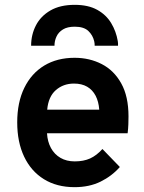

<svg xmlns="http://www.w3.org/2000/svg" viewBox="-20 -762 597 794"><path d="M288.4 12Q214.8 12 161.6 -21Q108.3 -54 79.8 -114.2Q51.2 -174.4 51.2 -256Q51.2 -338.7 80.5 -398.6Q109.7 -458.5 162.9 -490.8Q216.2 -523 288.4 -523Q350.4 -523 400.9 -496.9Q451.5 -470.9 481.4 -417.1Q511.4 -363.4 511.4 -280.6Q511.4 -267.4 510.8 -248.6Q510.2 -229.9 507.8 -211H174.4Q176.4 -175.9 190.8 -149.8Q205.2 -123.6 230.2 -109.1Q255.2 -94.6 289.2 -94.6Q325.6 -94.6 352.5 -106.7Q379.3 -118.8 403.6 -145.8L475.6 -71.4Q442.6 -33.9 396 -10.9Q349.4 12 288.4 12ZM175.2 -308.6H390.4Q388 -341.9 375.4 -366.1Q362.8 -390.3 340.4 -403.4Q318 -416.4 286 -416.4Q241.9 -416.4 211 -389.4Q180.1 -362.4 175.2 -308.6ZM108.7 -573Q108.7 -618.4 128.5 -656.9Q148.3 -695.4 188.5 -718.7Q228.6 -742 288.9 -742Q344.9 -742 382 -721.4Q419.1 -700.8 439.7 -666.6Q460.3 -632.5 467.1 -591.8Q468.1 -587.3 468.1 -582.6Q468.1 -577.9 468.1 -573H371.5Q371.5 -577.9 371.1 -582.6Q370.8 -587.3 369.5 -591.8Q363.6 -616.7 345.1 -634.2Q326.5 -651.6 288.9 -651.6Q258.8 -651.6 240.4 -640.3Q222 -629 213.7 -611Q205.3 -593 205.3 -573Z"/></svg>

Font: Overpass
Style: Regular
Weight: 400
Designer: Delve Withrington, Dave Bailey, Thomas Jockin
Foundry: Delve Fonts LLC
Version: Version 4.000